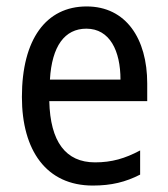

<svg xmlns="http://www.w3.org/2000/svg" viewBox="-20 -566 522 596"><path d="M249 -546C123 -546 48 -444 48 -265C48 -99 124 10 268 10C326 10 370 -1 415 -24V-99C368 -74 327 -62 275 -62C184 -62 136 -126 133 -252H437V-307C437 -446 371 -546 249 -546ZM248 -477C321 -477 354 -408 354 -319H135C141 -423 181 -477 248 -477Z"/></svg>

Font: Noto Sans Oriya Cond
Style: Regular
Weight: 400
Width: 3
Designer: Amélie Bonet and Sol Matas
Foundry: Google LLC
Version: Version 2.006